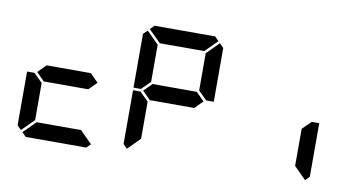

<svg xmlns="http://www.w3.org/2000/svg" viewBox="-91 -1228 2631 1456"><g transform="rotate(10 1224.0 -500.0)"><path d="M577 -562 640 -499 579 -438H237L175 -500L237 -562ZM130 -45 99 -76V-490H157L161 -485L223 -424V-138ZM672 -31 641 0H175L144 -31L237 -124H579Z M1393 -562 1456 -499 1395 -438H1053L991 -500L1053 -562ZM977 -515 973 -510H915V-924L946 -955L1039 -862V-576ZM946 -45 915 -76V-490H973L977 -485L1039 -424V-138ZM960 -969 991 -1000H1457L1488 -969L1395 -876H1053ZM1502 -955 1533 -924V-510H1475L1471 -514L1409 -575V-862Z M2287 -485 2291 -489H2349V-76L2318 -45L2225 -138V-424Z"/></g></svg>

Font: DSEG7 Classic
Style: Bold
Weight: 700
Designer: Keshikan(Twitter:@keshinomi_88pro)
Version: Version 0.46